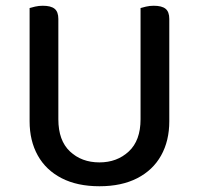

<svg xmlns="http://www.w3.org/2000/svg" viewBox="-20 -634 692 668"><path d="M326 14Q249 14 194.5 -14Q140 -42 111.5 -93Q83 -144 83 -212V-290H183V-219Q183 -145 223.5 -107Q264 -69 326 -69Q387 -69 428 -107Q469 -145 469 -219V-290H569V-212Q569 -144 540.5 -93Q512 -42 457.5 -14Q403 14 326 14ZM183 -252H83V-606Q89 -608 102 -611Q115 -614 129 -614Q157 -614 170 -603.5Q183 -593 183 -568ZM569 -252H469V-606Q475 -608 488 -611Q501 -614 515 -614Q543 -614 556 -603.5Q569 -593 569 -568Z"/></svg>

Font: Baloo Tamma 2 Medium
Style: Regular
Weight: 500
Designer: Divya Kowshik, Shuchita Grover and Ek Type
Foundry: Ek Type
Version: Version 1.700